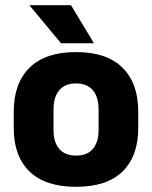

<svg xmlns="http://www.w3.org/2000/svg" viewBox="-20 -707 586 741"><path d="M273.5 14Q154.5 14 93.8 -45.2Q33 -104.5 33 -212V-276.5Q33 -385.5 94 -445.8Q155 -506 273.5 -506Q392 -506 452.8 -445.8Q513.5 -385.5 513.5 -276.5V-212Q513.5 -104.5 453 -45.2Q392.5 14 273.5 14ZM273.5 -106.5Q316 -106.5 338.2 -132.2Q360.5 -158 360.5 -205.5V-283Q360.5 -333 338.2 -359Q316 -385 273.5 -385Q231 -385 208.8 -359Q186.5 -333 186.5 -283V-205.5Q186.5 -158 208.8 -132.2Q231 -106.5 273.5 -106.5ZM254 -687 341.5 -542V-540H215.5L95 -685V-687Z"/></svg>

Font: Anek Odia Medium
Style: Bold
Weight: 700
Version: Version 1.003